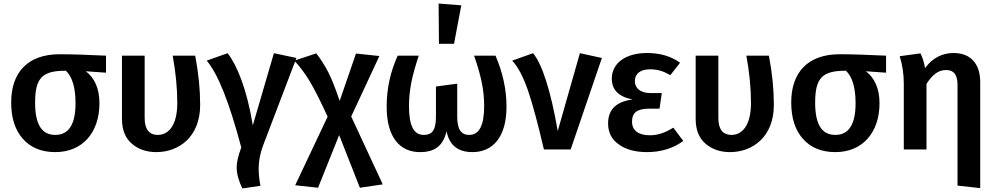

<svg xmlns="http://www.w3.org/2000/svg" viewBox="-20 -843 5621 1083"><path d="M578 -529C474 -534 387 -537 316 -537C135 -537 43 -433 43 -265C43 -178 65 -109 109 -60C153 -10 214 15 292 15C446 15 541 -96 541 -261C541 -345 512 -405 464 -441L578 -433ZM292 -82C216 -82 178 -140 178 -264C178 -402 217 -444 349 -444H352C388 -409 406 -348 406 -261C406 -142 368 -82 292 -82Z M954 -529C971 -436 980 -347 980 -262C980 -135 930 -82 870 -82C821 -82 796 -114 796 -177V-529H668V-173C668 -112 686 -65 723 -33C760 -1 806 15 862 15C988 15 1109 -70 1109 -251C1109 -338 1100 -431 1081 -529Z M1146 -501C1211 -424 1274 -263 1341 -11C1324 33 1315 71 1315 102C1315 137 1326 176 1347 220L1449 205C1442 169 1439 136 1439 106C1439 64 1448 20 1465 -25L1652 -516L1525 -543L1406 -136C1373 -339 1317 -475 1264 -543Z M1961 -186 2120 -527 1988 -541 1896 -274C1872 -344 1851 -398 1832 -435C1813 -472 1791 -507 1764 -542L1640 -501C1672 -467 1701 -428 1728 -383C1755 -338 1788 -272 1828 -185L1645 202L1774 216L1893 -81L2010 216L2139 197Z M2456 -596H2541L2582 -813L2454 -823ZM2654 -529C2693 -418 2711 -336 2711 -245C2711 -136 2683 -82 2627 -82C2583 -82 2559 -111 2559 -184V-371L2439 -355V-184C2439 -104 2414 -82 2370 -82C2315 -82 2287 -132 2287 -244C2287 -337 2305 -418 2342 -529H2223C2184 -441 2161 -350 2161 -241C2161 -68 2236 15 2349 15C2433 15 2479 -20 2499 -103C2514 -24 2563 15 2645 15C2760 15 2837 -70 2837 -241C2837 -338 2816 -434 2775 -529Z M2869 -501C2902 -466 2932 -409 2959 -330C2986 -251 3015 -141 3048 0H3199L3375 -516L3251 -543L3126 -104C3086 -335 3038 -480 2987 -543Z M3630 -544C3510 -544 3431 -488 3431 -399C3431 -336 3470 -297 3548 -282C3456 -270 3410 -225 3410 -147C3410 -96 3430 -56 3471 -28C3511 1 3564 15 3630 15C3710 15 3781 -8 3834 -48L3778 -123C3731 -94 3692 -80 3644 -80C3580 -80 3545 -109 3545 -156C3545 -207 3572 -230 3643 -230H3700L3713 -318H3649C3594 -318 3561 -345 3561 -385C3561 -428 3593 -452 3646 -452C3690 -452 3721 -442 3761 -419L3816 -489C3765 -526 3703 -544 3630 -544Z M4190 -529C4207 -436 4216 -347 4216 -262C4216 -135 4166 -82 4106 -82C4057 -82 4032 -114 4032 -177V-529H3904V-173C3904 -112 3922 -65 3959 -33C3996 -1 4042 15 4098 15C4224 15 4345 -70 4345 -251C4345 -338 4336 -431 4317 -529Z M4978 -529C4874 -534 4787 -537 4716 -537C4535 -537 4443 -433 4443 -265C4443 -178 4465 -109 4509 -60C4553 -10 4614 15 4692 15C4846 15 4941 -96 4941 -261C4941 -345 4912 -405 4864 -441L4978 -433ZM4692 -82C4616 -82 4578 -140 4578 -264C4578 -402 4617 -444 4749 -444H4752C4788 -409 4806 -348 4806 -261C4806 -142 4768 -82 4692 -82Z M5359 -544C5294 -544 5240 -516 5198 -459C5192 -493 5183 -521 5172 -542L5055 -526C5070 -477 5078 -425 5078 -371V0H5206V-370C5239 -421 5272 -448 5316 -448C5359 -448 5381 -424 5381 -363V204L5509 218V-380C5509 -484 5454 -544 5359 -544Z"/></svg>

Font: Fira Sans Medium
Style: Regular
Weight: 500
Designer: Carrois Corporate & Edenspiekermann AG
Foundry: Carrois Corporate GbR & Edenspiekermann AG
Version: Version 4.203